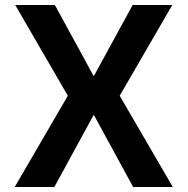

<svg xmlns="http://www.w3.org/2000/svg" viewBox="-20 -750 752 770"><path d="M252 -366 41 -730H200L355 -446H357L512 -730H671L460 -366L673 0H514L357 -288H355L198 0H39Z"/></svg>

Font: Enso
Style: Bold
Weight: 700
Designer: Coji Morishita
Foundry: UNDERFOREST DESIGN
Version: Version 1.000